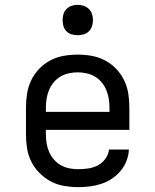

<svg xmlns="http://www.w3.org/2000/svg" viewBox="-20 -763 640 791"><path d="M302 8Q273 8 244 3Q215 -2 189.5 -15.5Q164 -29 143 -50Q122 -71 109 -97Q96 -123 91.5 -152Q87 -181 87 -210V-320Q87 -349 91.5 -377.5Q96 -406 108.5 -432Q121 -458 141.5 -479.5Q162 -501 188 -514.5Q214 -528 242.5 -533Q271 -538 300 -538Q329 -538 357.5 -533Q386 -528 412 -514.5Q438 -501 458.5 -479.5Q479 -458 491.5 -432Q504 -406 508.5 -377.5Q513 -349 513 -320V-228H169V-210Q169 -191 172 -172.5Q175 -154 182.5 -137Q190 -120 202 -106Q214 -92 230.5 -82.5Q247 -73 265.5 -69.5Q284 -66 302 -66Q323 -66 343.5 -69Q364 -72 382.5 -81.5Q401 -91 414 -108.5Q427 -126 429 -147H511Q510 -123 501 -100Q492 -77 476.5 -58.5Q461 -40 440.5 -26.5Q420 -13 397 -5.5Q374 2 350 5Q326 8 302 8ZM431 -302V-320Q431 -338 428 -356.5Q425 -375 418 -392Q411 -409 399 -423.5Q387 -438 371 -447.5Q355 -457 336.5 -461Q318 -465 300 -465Q282 -465 263.5 -461Q245 -457 229 -447.5Q213 -438 201 -423.5Q189 -409 182 -392Q175 -375 172 -356.5Q169 -338 169 -320V-302ZM300 -618Q287 -618 275 -621.5Q263 -625 254 -634Q245 -643 241.5 -655Q238 -667 238 -680Q238 -693 241.5 -705Q245 -717 254 -726Q263 -735 275 -739Q287 -743 300 -743Q313 -743 325 -739Q337 -735 346 -726Q355 -717 359 -705Q363 -693 363 -680Q363 -667 359 -655Q355 -643 346 -634Q337 -625 325 -621.5Q313 -618 300 -618Z"/></svg>

Font: Iosevka Curly Slab Extended
Style: Regular
Weight: 400
Width: 7
Monospace: yes
Designer: Belleve Invis
Foundry: Belleve Invis
Version: Version 11.1.0; ttfautohint (v1.8.3)